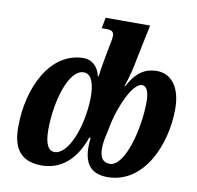

<svg xmlns="http://www.w3.org/2000/svg" viewBox="-84 -847 969 944"><g transform="rotate(10 400.5 -375.0)"><path d="M183 10C276 10 350 -47 391 -165H398C384 -48 420 10 512 10C693 10 783 -197 783 -378C783 -486 734 -546 663 -546C589 -546 551 -501 522 -446H518C535 -496 546 -541 553 -581L590 -760H368L358 -706H384C408 -706 419 -698 419 -678C419 -662 413 -640 410 -622L396 -547C393 -528 389 -510 384 -470H380C371 -517 337 -546 298 -546C131 -546 38 -355 38 -156C38 -66 67 10 183 10ZM235 -66C205 -66 186 -96 186 -169C186 -308 233 -477 309 -477C351 -477 364 -423 364 -360C361 -208 301 -66 235 -66ZM512 -56C479 -56 462 -78 462 -123C462 -156 467 -175 474 -206L485 -260C505 -346 557 -465 602 -465C629 -465 638 -430 638 -387C638 -253 588 -56 512 -56Z"/></g></svg>

Font: Noto Serif Condensed Extra
Style: Italic
Weight: 800
Width: 3
Italic angle: -12°
Designer: Monotype Design Team
Foundry: Monotype Imaging Inc.
Version: Version 1.901